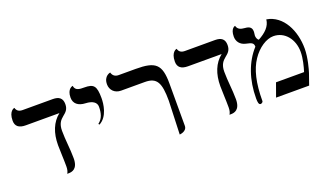

<svg xmlns="http://www.w3.org/2000/svg" viewBox="-59 -942 2274 1331"><g transform="rotate(-20 1077.5 -276.5)"><path d="M331 -291C331 -399 416 -375 416 -458C416 -502 391 -520 346 -520H124C97 -520 81 -531 75 -554C75 -554 33 -548 33 -474C33 -433 58 -413 108 -413H356C299 -368 271 -297 271 -207C271 -159 275 -112 275 -49C275 -28 271 -11 263 1H274C298 1 342 -6 342 -85C342 -155 331 -222 331 -291Z M590 -243C656 -278 666 -369 666 -411C666 -502 648 -521 578 -521C547 -521 512 -521 507 -559C507 -559 465 -554 465 -487C465 -443 496 -417 550 -415C599 -413 629 -394 629 -361C629 -315 619 -276 584 -250Z M1089 12C1089 12 1143 9 1143 -33V-344C1143 -487 1104 -520 958 -520H832C805 -520 789 -534 783 -557C783 -557 734 -550 734 -487C734 -446 764 -413 811 -413H986C1074 -413 1098 -368 1098 -234Z M1528 -291C1528 -399 1613 -375 1613 -458C1613 -502 1588 -520 1543 -520H1321C1294 -520 1278 -531 1272 -554C1272 -554 1230 -548 1230 -474C1230 -433 1255 -413 1305 -413H1553C1496 -368 1468 -297 1468 -207C1468 -159 1472 -112 1472 -49C1472 -28 1468 -11 1460 1H1471C1495 1 1539 -6 1539 -85C1539 -155 1528 -222 1528 -291Z M1926 -533C1921 -483 1884 -448 1829 -418C1819 -424 1813 -440 1813 -453C1813 -466 1816 -468 1816 -485C1816 -522 1786 -526 1761 -528C1741 -530 1715 -534 1707 -565C1707 -565 1673 -560 1673 -497C1673 -462 1694 -432 1735 -423C1779 -414 1790 -407 1790 -381C1714 -298 1672 -178 1672 -42C1672 -14 1675 5 1689 5C1698 5 1707 -4 1707 -9C1707 -143 1730 -237 1774 -302C1817 -367 1880 -407 1931 -407C2015 -407 2073 -333 2073 -241C2073 -191 2058 -135 2047 -100H1840L1804 0H2048L2077 -83C2084 -104 2107 -185 2107 -252C2107 -383 2046 -513 1926 -533Z"/></g></svg>

Font: Libertinus Math
Style: Regular
Weight: 400
Designer: Philipp H. Poll, Khaled Hosny
Foundry: Caleb Maclennan
Version: Version 7.050;RELEASE